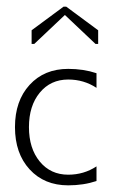

<svg xmlns="http://www.w3.org/2000/svg" viewBox="-20 -552 340 577"><path d="M179 -532 275 -461V-420H267L175 -507L83 -420H75V-461L171 -532ZM270 -332V-288Q232 -313 185 -313Q132 -313 99.5 -273.5Q67 -234 67 -170Q67 -106 99.5 -66.5Q132 -27 185 -27Q232 -27 270 -52V-8Q231 5 185 5Q113 5 69 -43Q25 -91 25 -170Q25 -249 69 -297Q113 -345 185 -345Q231 -345 270 -332Z"/></svg>

Font: Glametrix
Style: Light
Weight: 300
Designer: gluk
Foundry: gluk
Version: Version 0.40